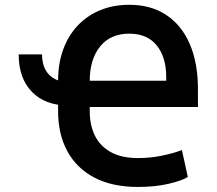

<svg xmlns="http://www.w3.org/2000/svg" viewBox="-20 -750 882 782"><path d="M216.6 -296.9V-421.2Q216.6 -491.5 237.4 -548.5Q258.2 -605.5 296.7 -646.1Q335.2 -686.8 388.5 -708.6Q441.8 -730.5 506.7 -730.5Q595.2 -730.5 657.7 -688.7Q720.2 -647 753.2 -570.1Q786.2 -493.3 786.2 -387.1V-314.3H312.5V-421.2H657V-436.8Q657 -517 618.3 -565Q579.5 -612.9 506.7 -612.9Q429.3 -612.9 387.4 -560.2Q345.5 -507.5 345.5 -421.2V-296.9Q345.5 -239.7 367 -196.7Q388.5 -153.8 432.2 -130Q475.9 -106.2 541.9 -106.2Q591.3 -106.2 638.5 -115.8Q685.7 -125.4 720.9 -138.8L745 -29.1Q719.8 -13.8 665.7 -1.2Q611.5 11.4 541.9 11.4Q437.1 11.4 364.5 -26.6Q291.9 -64.6 254.3 -134.1Q216.6 -203.5 216.6 -296.9ZM259.2 -320.3Q164.4 -320.3 110.3 -375.7Q56.1 -431.1 56.1 -528.4H151.3Q151.3 -475.1 180 -445.7Q208.8 -416.2 259.2 -416.2Z"/></svg>

Font: DeltaSans SemiBold
Style: Regular
Weight: 600
Designer: Rasmus Andersson
Foundry: rsms
Version: Version 3.012